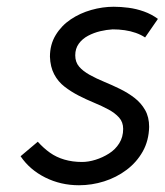

<svg xmlns="http://www.w3.org/2000/svg" viewBox="-20 -532 488 569"><path d="M410 -421 448 -476Q429 -490 406.5 -498Q384 -506 361 -509Q338 -512 317 -512Q284 -512 250.5 -502.5Q217 -493 189.5 -474.5Q162 -456 145 -428Q128 -400 128 -364Q129 -334 140.5 -312Q152 -290 171.5 -275Q191 -260 213.5 -248.5Q236 -237 259 -227.5Q282 -218 301.5 -207.5Q321 -197 333 -183.5Q345 -170 345 -150Q345 -126 333.5 -107.5Q322 -89 303 -77Q284 -65 263 -58.5Q242 -52 223 -52Q195 -52 171 -59Q147 -66 128 -79.5Q109 -93 92 -112L41 -69Q68 -29 114 -6Q160 17 214 17Q252 17 288.5 5.5Q325 -6 355 -28.5Q385 -51 403 -83Q421 -115 422 -156Q422 -185 410 -206Q398 -227 378.5 -242Q359 -257 335.5 -268.5Q312 -280 289 -289.5Q266 -299 246 -310Q226 -321 214.5 -334.5Q203 -348 203 -368Q203 -388 213.5 -402.5Q224 -417 241 -426Q258 -435 277 -439.5Q296 -444 314 -445Q332 -445 349.5 -442.5Q367 -440 382.5 -434.5Q398 -429 410 -421Z"/></svg>

Font: Advent Pro Medium
Style: Italic
Weight: 500
Italic angle: -12°
Version: Version 3.000